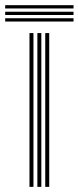

<svg xmlns="http://www.w3.org/2000/svg" viewBox="-62 -729 306 749"><path d="M114.5 0V-600H130V0ZM53 0V-600H68.5V0ZM83.8 0V-600H99.2V0ZM224.8 -696H-41.8V-708.8H224.8ZM224.8 -670.5H-41.8V-683.2H224.8ZM224.8 -645H-41.8V-657.8H224.8Z"/></svg>

Font: Big Shoulders Inline Display Medium
Style: Regular
Weight: 500
Designer: Patric King
Foundry: XO Type Co
Version: Version 1.000